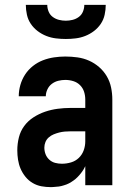

<svg xmlns="http://www.w3.org/2000/svg" viewBox="-20 -760 540 788"><path d="M189 8Q169 8 150 4.5Q131 1 114 -9Q97 -19 84.5 -34.5Q72 -50 64.5 -67.5Q57 -85 54 -104.5Q51 -124 51 -143Q51 -170 57.5 -196Q64 -222 79.5 -243Q95 -264 117.5 -278.5Q140 -293 165 -301.5Q190 -310 216.5 -313.5Q243 -317 269 -317H330V-351Q330 -368 325 -383.5Q320 -399 308.5 -410.5Q297 -422 281 -427Q265 -432 248 -432Q234 -432 219.5 -428.5Q205 -425 193 -416Q181 -407 174.5 -393Q168 -379 168 -365H57Q57 -388 63.5 -411Q70 -434 83 -454Q96 -474 115 -489Q134 -504 156 -512.5Q178 -521 201.5 -524.5Q225 -528 248 -528Q273 -528 298 -524.5Q323 -521 345.5 -511Q368 -501 387 -484.5Q406 -468 418.5 -446.5Q431 -425 436 -400.5Q441 -376 441 -351V0H330V-78Q325 -68 323.5 -65.5Q322 -63 319 -58.5Q316 -54 312.5 -49.5Q309 -45 305.5 -41Q302 -37 298 -33Q294 -29 290 -25.5Q286 -22 281.5 -19Q277 -16 272.5 -13Q268 -10 263 -7.5Q258 -5 253 -3Q248 -1 242.5 0.5Q237 2 232 3.5Q227 5 221.5 5.5Q216 6 210.5 6.5Q205 7 199.5 7.5Q194 8 189 8ZM234 -88Q253 -88 271.5 -93.5Q290 -99 303.5 -112Q317 -125 323.5 -143Q330 -161 330 -180V-221H269Q257 -221 245.5 -220Q234 -219 222.5 -216Q211 -213 200 -208.5Q189 -204 180 -196Q171 -188 166.5 -177Q162 -166 162 -154Q162 -140 167 -127Q172 -114 182.5 -104.5Q193 -95 206.5 -91.5Q220 -88 234 -88ZM250 -600Q230 -600 209.5 -602.5Q189 -605 170 -612.5Q151 -620 134.5 -632.5Q118 -645 106.5 -662Q95 -679 90.5 -699.5Q86 -720 86 -740H174Q174 -726 179.5 -712.5Q185 -699 196.5 -690.5Q208 -682 222 -678.5Q236 -675 250 -675Q264 -675 278 -678.5Q292 -682 303.5 -690.5Q315 -699 320.5 -712.5Q326 -726 326 -740H414Q414 -720 409.5 -699.5Q405 -679 393.5 -662Q382 -645 365.5 -632.5Q349 -620 330 -612.5Q311 -605 290.5 -602.5Q270 -600 250 -600Z"/></svg>

Font: Iosevka SS04
Style: Bold
Weight: 700
Monospace: yes
Designer: Belleve Invis
Foundry: Belleve Invis
Version: Version 19.0.0; ttfautohint (v1.8.4)